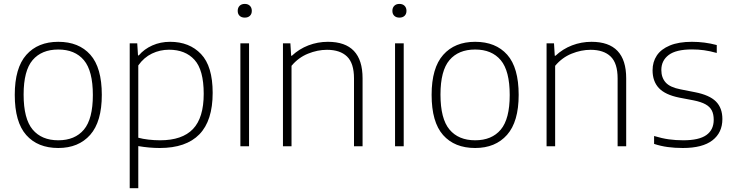

<svg xmlns="http://www.w3.org/2000/svg" viewBox="-20 -768 3856 1008"><path d="M57.5 -270Q57.5 -411.5 118.2 -480Q179 -548.5 286 -548.5Q394 -548.5 454.2 -480.8Q514.5 -413 514.5 -270Q514.5 -129 453.5 -60Q392.5 9 286 9Q178 9 117.8 -59Q57.5 -127 57.5 -270ZM467.5 -269Q467.5 -396 420.5 -452Q373.5 -508 286 -508Q198.5 -508 151.2 -452.5Q104 -397 104 -271.5Q104 -144.5 151.2 -88Q198.5 -31.5 286 -31.5Q373.5 -31.5 420.5 -87.5Q467.5 -143.5 467.5 -269Z M661 -540.5H700.5L704.5 -477H708.5Q737 -510.5 779.8 -529.5Q822.5 -548.5 873 -548.5Q974.5 -548.5 1035.5 -484.2Q1096.5 -420 1096.5 -280.5Q1096.5 -134.5 1026.8 -62.8Q957 9 818.5 9Q764 9 706 -1V220H661ZM1049.5 -275.5Q1049.5 -400.5 1001.2 -453.8Q953 -507 867.5 -507Q820 -507 777.8 -486.8Q735.5 -466.5 706 -424.5V-45Q729.5 -38.5 759.8 -35Q790 -31.5 820.5 -31.5Q936.5 -31.5 993 -90.5Q1049.5 -149.5 1049.5 -275.5Z M1242 0V-540.5H1287.5V0ZM1228 -711Q1228 -727.5 1238 -737.5Q1248 -747.5 1265 -747.5Q1282 -747.5 1292 -737.5Q1302 -727.5 1302 -711Q1302 -694.5 1292 -685Q1282 -675.5 1265 -675.5Q1248 -675.5 1238 -685Q1228 -694.5 1228 -711Z M1465.5 -540.5H1504.5L1508.5 -475.5H1512.5Q1550.5 -511 1599.2 -529.8Q1648 -548.5 1701.5 -548.5Q1883.5 -548.5 1883.5 -357V0H1838.5V-356.5Q1838.5 -436 1802 -471.2Q1765.5 -506.5 1696.5 -506.5Q1647 -506.5 1597 -486.2Q1547 -466 1510.5 -422.5V0H1465.5Z M2054 0V-540.5H2099.5V0ZM2040 -711Q2040 -727.5 2050 -737.5Q2060 -747.5 2077 -747.5Q2094 -747.5 2104 -737.5Q2114 -727.5 2114 -711Q2114 -694.5 2104 -685Q2094 -675.5 2077 -675.5Q2060 -675.5 2050 -685Q2040 -694.5 2040 -711Z M2246 -270Q2246 -411.5 2306.8 -480Q2367.5 -548.5 2474.5 -548.5Q2582.5 -548.5 2642.8 -480.8Q2703 -413 2703 -270Q2703 -129 2642 -60Q2581 9 2474.5 9Q2366.5 9 2306.2 -59Q2246 -127 2246 -270ZM2656 -269Q2656 -396 2609 -452Q2562 -508 2474.5 -508Q2387 -508 2339.8 -452.5Q2292.5 -397 2292.5 -271.5Q2292.5 -144.5 2339.8 -88Q2387 -31.5 2474.5 -31.5Q2562 -31.5 2609 -87.5Q2656 -143.5 2656 -269Z M2849.5 -540.5H2888.5L2892.5 -475.5H2896.5Q2934.5 -511 2983.2 -529.8Q3032 -548.5 3085.5 -548.5Q3267.5 -548.5 3267.5 -357V0H3222.5V-356.5Q3222.5 -436 3186 -471.2Q3149.5 -506.5 3080.5 -506.5Q3031 -506.5 2981 -486.2Q2931 -466 2894.5 -422.5V0H2849.5Z M3414 -12.5V-54Q3455.5 -41.5 3491.5 -36.5Q3527.5 -31.5 3567 -31.5Q3650 -31.5 3688.5 -59Q3727 -86.5 3727 -139Q3727 -168.5 3717 -188Q3707 -207.5 3684.2 -220.2Q3661.5 -233 3622 -241L3546 -255.5Q3472 -270.5 3439 -305.8Q3406 -341 3406 -399Q3406 -443 3428.2 -476.5Q3450.5 -510 3496.8 -529.2Q3543 -548.5 3612.5 -548.5Q3680 -548.5 3743 -531.5V-490Q3707 -500 3676.8 -504.2Q3646.5 -508.5 3613 -508.5Q3529 -508.5 3490.5 -479.2Q3452 -450 3452 -400.5Q3452 -360.5 3474.8 -335Q3497.5 -309.5 3552.5 -299L3628.5 -284Q3705 -269 3738.8 -235Q3772.5 -201 3772.5 -143Q3772.5 -71.5 3720.2 -31.2Q3668 9 3565 9Q3522.5 9 3485.8 4Q3449 -1 3414 -12.5Z"/></svg>

Font: Encode Sans Semi Expanded ExLight
Style: Regular
Weight: 275
Width: 6
Designer: Multiple Designers
Foundry: Impallari Type
Version: Version 2.000